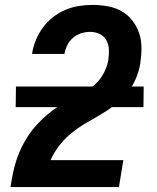

<svg xmlns="http://www.w3.org/2000/svg" viewBox="-20 -763 640 783"><path d="M23 0V-1Q27 -28 32.5 -55Q38 -82 46.5 -108.5Q55 -135 67.5 -161Q80 -187 96 -211Q112 -235 132 -256.5Q152 -278 174 -296.5Q196 -315 220.5 -331Q245 -347 270.5 -360Q296 -373 322 -386.5Q348 -400 369.5 -420.5Q391 -441 404 -466.5Q417 -492 422 -519V-522Q425 -542 424 -562.5Q423 -583 413.5 -599.5Q404 -616 386 -624.5Q368 -633 348 -633Q330 -633 311.5 -627.5Q293 -622 278 -609Q263 -596 254.5 -579Q246 -562 243 -544V-543H111V-545Q115 -572 126 -599Q137 -626 154.5 -650Q172 -674 195.5 -692.5Q219 -711 246 -722.5Q273 -734 301 -738.5Q329 -743 357 -743Q388 -743 419 -737.5Q450 -732 475.5 -717.5Q501 -703 519.5 -679.5Q538 -656 547.5 -627.5Q557 -599 557 -567.5Q557 -536 552 -504Q547 -472 533 -440Q519 -408 497 -381Q475 -354 446.5 -333Q418 -312 388 -294.5Q358 -277 328 -259.5Q298 -242 270.5 -219.5Q243 -197 221.5 -169Q200 -141 186 -110H483L465 0ZM44 -326 45 -410H566L565 -326Z"/></svg>

Font: Iosevka Extrabold Extended
Style: Italic
Weight: 800
Width: 7
Italic angle: -9°
Monospace: yes
Designer: Belleve Invis
Foundry: Belleve Invis
Version: Version 32.5.0; ttfautohint (v1.8.4)